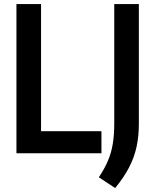

<svg xmlns="http://www.w3.org/2000/svg" viewBox="-20 -760 770 952"><path d="M61.5 0V-740H183.5V-109.5H483V0ZM551 172.5 470 119Q498.5 76.5 515.2 37Q532 -2.5 539.2 -46.8Q546.5 -91 546.5 -148.5V-740H668.5V-146Q668.5 -84 657 -31.5Q645.5 21 619.8 70.5Q594 120 551 172.5Z"/></svg>

Font: Encode Sans Cnd SmBold
Style: Regular
Weight: 600
Width: 3
Designer: Multiple Designers
Foundry: Impallari Type
Version: Version 3.002; ttfautohint (v1.8.3) -l 8 -r 50 -G 200 -x 14 